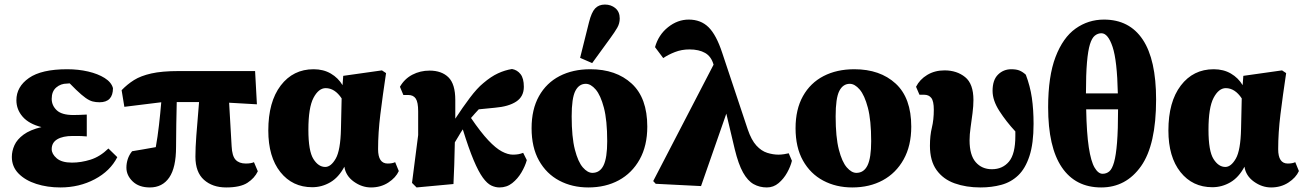

<svg xmlns="http://www.w3.org/2000/svg" viewBox="-20 -807 5723 843"><path d="M245 16Q188 16 139.5 0.5Q91 -15 61.5 -45Q32 -75 32 -118Q32 -144 43.5 -169.5Q55 -195 83.5 -216Q112 -237 162 -249Q107 -263 79.5 -294.5Q52 -326 52 -367Q52 -426 107 -464.5Q162 -503 275 -503Q324 -503 367 -493Q410 -483 439.5 -464.5Q469 -446 476 -420Q476 -358 417 -358Q401 -358 387 -361.5Q373 -365 356 -377Q339 -389 314 -413L286 -441Q281 -440 274 -440Q247 -440 227 -423Q207 -406 207 -373Q207 -344 229 -323Q251 -302 302 -302Q317 -302 327.5 -302.5Q338 -303 361 -304V-208Q336 -210 323 -210Q310 -210 299 -210Q256 -210 231.5 -195.5Q207 -181 207 -152Q207 -131 229 -112Q251 -93 296 -93Q336 -93 377.5 -106Q419 -119 456 -155L495 -117Q464 -56 396 -20Q328 16 245 16Z M526 -338 514 -411Q539 -437 568.5 -455.5Q598 -474 644.5 -484.5Q691 -495 765 -495H1100L1108 -349L986 -356L997 -165Q999 -122 1014.5 -105.5Q1030 -89 1059 -89Q1083 -89 1095 -95L1112 -55Q1098 -25 1066.5 -4.5Q1035 16 973 16Q913 16 875.5 -17.5Q838 -51 838 -119Q838 -158 842 -211.5Q846 -265 854 -359H756Q755 -313 754 -261Q753 -209 753 -162Q753 -71 723 -27.5Q693 16 638 16Q590 16 562.5 -10.5Q535 -37 535 -71Q535 -90 541 -108.5Q547 -127 560 -143Q579 -146 607.5 -151Q636 -156 664 -161Q672 -205 678 -257.5Q684 -310 688 -358Z M1334 -237Q1334 -144 1356 -109Q1378 -74 1408 -74Q1433 -74 1454 -110.5Q1475 -147 1477 -241L1480 -375Q1450 -420 1410 -420Q1379 -420 1356.5 -377.5Q1334 -335 1334 -237ZM1351 15Q1264 15 1211 -51.5Q1158 -118 1158 -234Q1158 -360 1212.5 -431.5Q1267 -503 1357 -503Q1400 -503 1432.5 -484Q1465 -465 1484 -433L1487 -474L1657 -498L1675 -486Q1660 -386 1650 -305Q1640 -224 1640 -152Q1640 -89 1682 -89Q1703 -89 1715 -95L1731 -56Q1718 -27 1685 -5.5Q1652 16 1609 16Q1569 16 1533.5 -9.5Q1498 -35 1492 -75Q1467 -28 1430 -6.5Q1393 15 1351 15Z M1809 16 1789 -4 1816 -214V-318Q1816 -358 1805.5 -374Q1795 -390 1772 -390H1751L1736 -426Q1756 -461 1790.5 -479Q1825 -497 1866 -497Q1919 -497 1949 -467.5Q1979 -438 1979 -368V-286Q2011 -335 2043 -377.5Q2075 -420 2102 -442Q2136 -471 2166.5 -485Q2197 -499 2228 -504Q2251 -500 2265.5 -481.5Q2280 -463 2280 -426Q2280 -383 2246.5 -361Q2213 -339 2153 -334L2082 -327Q2074 -318 2065 -308.5Q2056 -299 2048 -289Q2091 -226 2124 -191Q2157 -156 2183.5 -142Q2210 -128 2232 -128Q2246 -128 2256.5 -130Q2267 -132 2277 -136L2293 -104Q2286 -78 2269.5 -50Q2253 -22 2229 -3Q2205 16 2173 16Q2155 16 2137 7.5Q2119 -1 2100 -27Q2081 -53 2059.5 -104Q2038 -155 2012 -239Q2003 -226 1994.5 -211Q1986 -196 1977 -182Q1976 -133 1974.5 -83.5Q1973 -34 1971 1Z M2563 16Q2492 16 2435.5 -14Q2379 -44 2346.5 -102Q2314 -160 2314 -244Q2314 -327 2346.5 -385Q2379 -443 2437 -473Q2495 -503 2572 -503Q2685 -503 2753.5 -440Q2822 -377 2822 -251Q2822 -167 2788.5 -107Q2755 -47 2697 -15.5Q2639 16 2563 16ZM2581 -48Q2614 -48 2630 -81Q2646 -114 2646 -187Q2646 -279 2631.5 -334Q2617 -389 2595.5 -414Q2574 -439 2552 -439Q2522 -439 2506 -407.5Q2490 -376 2490 -296Q2490 -205 2504 -150.5Q2518 -96 2539 -72Q2560 -48 2581 -48ZM2527 -553 2566 -709Q2577 -753 2593 -770Q2609 -787 2636 -787Q2663 -787 2682 -771Q2701 -755 2701 -726Q2701 -704 2690 -685Q2679 -666 2660 -640L2580 -530Z M3347 16Q3315 16 3289 1.5Q3263 -13 3242.5 -49.5Q3222 -86 3206 -152L3169 -308L3058 10L2859 0L2848 -12L3113 -523Q3103 -559 3076 -574.5Q3049 -590 3007 -590Q2973 -590 2943.5 -578.5Q2914 -567 2892 -552L2856 -600Q2871 -654 2913 -687.5Q2955 -721 3004 -721Q3057 -721 3091 -687.5Q3125 -654 3151 -575L3263 -239Q3279 -192 3301 -168Q3323 -144 3348.5 -136Q3374 -128 3398 -128Q3409 -128 3422.5 -130Q3436 -132 3443 -134L3457 -101Q3451 -76 3436 -49Q3421 -22 3398.5 -3Q3376 16 3347 16Z M3722 16Q3651 16 3594.5 -14Q3538 -44 3505.5 -102Q3473 -160 3473 -244Q3473 -327 3505.5 -385Q3538 -443 3596 -473Q3654 -503 3731 -503Q3844 -503 3912.5 -440Q3981 -377 3981 -251Q3981 -167 3947.5 -107Q3914 -47 3856 -15.5Q3798 16 3722 16ZM3740 -48Q3773 -48 3789 -81Q3805 -114 3805 -187Q3805 -279 3790.5 -334Q3776 -389 3754.5 -414Q3733 -439 3711 -439Q3681 -439 3665 -407.5Q3649 -376 3649 -296Q3649 -205 3663 -150.5Q3677 -96 3698 -72Q3719 -48 3740 -48Z M4285 16Q4222 16 4171.5 -2Q4121 -20 4092 -60.5Q4063 -101 4063 -167Q4063 -212 4071.5 -246.5Q4080 -281 4080 -325Q4080 -363 4069 -377Q4058 -391 4038 -391H4017L4002 -426Q4018 -458 4051 -478Q4084 -498 4127 -498Q4181 -498 4217.5 -468.5Q4254 -439 4254 -368Q4254 -342 4250 -310.5Q4246 -279 4241.5 -247.5Q4237 -216 4237 -191Q4237 -126 4264 -95Q4291 -64 4335 -64Q4382 -64 4410 -97.5Q4438 -131 4438 -210Q4438 -215 4438 -220.5Q4438 -226 4438 -230Q4398 -273 4368 -319.5Q4338 -366 4338 -408Q4338 -456 4362 -479.5Q4386 -503 4420 -503Q4443 -503 4457 -497Q4471 -491 4484 -479Q4503 -429 4510.5 -377.5Q4518 -326 4518 -263Q4518 -177 4500 -122Q4482 -67 4450.5 -37Q4419 -7 4376.5 4.5Q4334 16 4285 16Z M4815 16Q4702 16 4642 -72.5Q4582 -161 4582 -336Q4582 -472 4614.5 -557Q4647 -642 4702.5 -681.5Q4758 -721 4827 -721Q4939 -721 4997.5 -633Q5056 -545 5056 -370Q5056 -171 4990 -77.5Q4924 16 4815 16ZM4816 -661Q4800 -661 4787 -650.5Q4774 -640 4765.5 -612.5Q4757 -585 4752.5 -533Q4748 -481 4748 -397H4888Q4885 -541 4865 -601Q4845 -661 4816 -661ZM4821 -44Q4838 -44 4850.5 -54.5Q4863 -65 4871.5 -95Q4880 -125 4884.5 -181Q4889 -237 4889 -327H4749Q4751 -222 4760.5 -160Q4770 -98 4786 -71Q4802 -44 4821 -44Z M5286 -237Q5286 -144 5308 -109Q5330 -74 5360 -74Q5385 -74 5406 -110.5Q5427 -147 5429 -241L5432 -375Q5402 -420 5362 -420Q5331 -420 5308.5 -377.5Q5286 -335 5286 -237ZM5303 15Q5216 15 5163 -51.5Q5110 -118 5110 -234Q5110 -360 5164.5 -431.5Q5219 -503 5309 -503Q5352 -503 5384.5 -484Q5417 -465 5436 -433L5439 -474L5609 -498L5627 -486Q5612 -386 5602 -305Q5592 -224 5592 -152Q5592 -89 5634 -89Q5655 -89 5667 -95L5683 -56Q5670 -27 5637 -5.5Q5604 16 5561 16Q5521 16 5485.5 -9.5Q5450 -35 5444 -75Q5419 -28 5382 -6.5Q5345 15 5303 15Z"/></svg>

Font: Source Serif Pro Black
Style: Regular
Weight: 900
Designer: Frank Grießhammer
Foundry: Adobe Systems Incorporated
Version: Version 3.001;hotconv 1.0.111;makeotfexe 2.5.65597